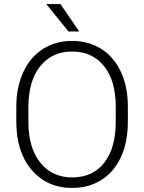

<svg xmlns="http://www.w3.org/2000/svg" viewBox="-20 -924 717 954"><path d="M615.2 -316.9Q615.2 -218.8 581.3 -144.5Q547.4 -70.3 484.4 -30.3Q421.4 9.8 338.9 9.8Q214.4 9.8 137.7 -79.3Q61 -168.5 61 -319.8V-393.1Q61 -490.2 95.5 -565.2Q129.9 -640.1 192.9 -680.4Q255.9 -720.7 337.9 -720.7Q419.9 -720.7 482.7 -681.2Q545.4 -641.6 579.6 -569.3Q613.8 -497.1 615.2 -401.9ZM555.2 -394Q555.2 -522.5 497.1 -595.2Q439 -668 337.9 -668Q238.8 -668 179.9 -595Q121.1 -522 121.1 -391.1V-316.9Q121.1 -190.4 179.7 -116.5Q238.3 -42.5 338.9 -42.5Q440.9 -42.5 498 -115.5Q555.2 -188.5 555.2 -318.8ZM373.5 -767.6H320.3L210 -903.8H280.3Z"/></svg>

Font: RobotoInd Light
Style: Regular
Weight: 300
Designer: Google
Version: Version 2.001151; 2014